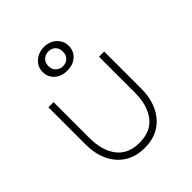

<svg xmlns="http://www.w3.org/2000/svg" viewBox="-178 -717 837 837"><g transform="rotate(-45 240.5 -299.0)"><path d="M90.5 -189.5Q90.5 -111.5 125.8 -65.8Q161 -20 230.5 -20Q300 -20 335.2 -65.8Q370.5 -111.5 370.5 -189.5V-410.5H402.5V-181Q402.5 -126 382.5 -82.2Q362.5 -38.5 324.2 -13.2Q286 12 230.5 12Q175.5 12 137 -13.2Q98.5 -38.5 78.5 -82.2Q58.5 -126 58.5 -181V-410.5H90.5ZM230.5 -465Q194 -465 171.8 -485.2Q149.5 -505.5 149.5 -537.5Q149.5 -558.5 160.5 -575Q171.5 -591.5 189.8 -601Q208 -610.5 230.5 -610.5Q253.5 -610.5 271.5 -601Q289.5 -591.5 300.2 -575Q311 -558.5 311 -537.5Q311 -505.5 288.5 -485.2Q266 -465 230.5 -465ZM230.5 -492Q249.5 -492 262.2 -504Q275 -516 275 -537.5Q275 -559.5 262.2 -571.2Q249.5 -583 230.5 -583Q213 -583 199.2 -571.2Q185.5 -559.5 185.5 -537.5Q185.5 -516 199.2 -504Q213 -492 230.5 -492Z"/></g></svg>

Font: League Spartan Thin Thin
Style: Regular
Weight: 250
Version: Version 2.002